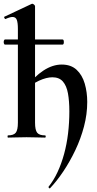

<svg xmlns="http://www.w3.org/2000/svg" viewBox="-22 -746 525 1041"><path d="M6 -504Q1 -504 -1 -511Q-3 -518 -1 -525Q1 -532 6 -532H316Q322 -532 323.5 -525Q325 -518 323.5 -511Q322 -504 316 -504ZM21 0Q19 0 19 -6Q19 -12 21 -12Q52 -12 63.5 -26.5Q75 -41 75 -81V-589Q75 -623 69 -638.5Q63 -654 46 -654Q32 -654 8 -643Q5 -642 2 -648Q-1 -654 1 -655L150 -725Q155 -727 161.5 -722Q168 -717 168 -712V-81Q168 -41 179.5 -26.5Q191 -12 222 -12Q226 -12 226 -6Q226 0 222 0Q202 0 176.5 -1Q151 -2 122 -2Q93 -2 67 -1Q41 0 21 0ZM262 -327Q230 -327 189.5 -308.5Q149 -290 120 -257L116 -269Q164 -331 213.5 -363.5Q263 -396 313 -396Q363 -396 393.5 -367.5Q424 -339 437.5 -292.5Q451 -246 451 -193Q451 -127 433.5 -60.5Q416 6 386.5 68Q357 130 321.5 183Q286 236 249 275Q247 277 243.5 273Q240 269 241 267Q269 232 290 187Q311 142 325.5 89Q340 36 347 -22.5Q354 -81 354 -142Q354 -198 346.5 -239.5Q339 -281 319 -304Q299 -327 262 -327Z"/></svg>

Font: Cormorant Light
Style: Regular
Weight: 300
Designer: Christian Thalmann (Catharsis Fonts)
Foundry: Catharsis Fonts
Version: Version 4.000